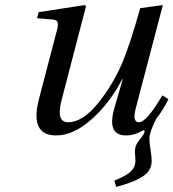

<svg xmlns="http://www.w3.org/2000/svg" viewBox="-20 -522 684 757"><path d="M126 -450 132 -474 314 -502 319 -497 223 -128Q200 -40 248 -40Q305 -40 364 -112Q423 -184 462 -274Q491 -342 533 -490L622 -502L515 -94Q501 -40 528 -40Q558 -40 620 -146L644 -131Q622 -86 596 -54Q569 0 569 24Q569 40 573.5 67.5Q578 95 578 113Q578 151 542.5 174Q507 197 438 215L431 190Q479 171 496.5 153.5Q514 136 514 112Q514 107 513 93.5Q512 80 512 74Q512 50 531 28Q550 6 550 -4Q550 -11 542 -7Q510 12 477 12Q400 12 431 -96L464 -210H462Q414 -117 342 -52.5Q270 12 201 12Q96 12 134 -133L203 -397Q210 -420 207.5 -432Q205 -444 188 -445Z"/></svg>

Font: Heuristica
Style: Italic
Weight: 400
Italic angle: -13°
Version: Version 1.0.2